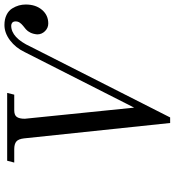

<svg xmlns="http://www.w3.org/2000/svg" viewBox="19 -783 782 860"><g transform="rotate(-90 410.0 -353.0)"><path d="M171.9 -680.2H111.8L120.1 -711.9H423.8L416 -680.2H346.2Q324.2 -680.2 316.2 -668.7Q308.1 -657.2 308.1 -632.8L357.9 -143.1L606.9 -633.8Q626 -673.8 659.2 -699Q692.4 -724.1 728 -724.1Q754.4 -724.1 773.4 -714.6Q792.5 -705.1 802 -689.7Q811.5 -674.3 815.7 -659.2Q819.8 -644 819.8 -628.9Q819.8 -584 795.9 -555.9Q772 -527.8 734.9 -527.8Q714.8 -527.8 700.4 -542.5Q686 -557.1 686 -577.1Q687.5 -594.7 693.8 -607.7Q700.2 -620.6 708.5 -627.7Q716.8 -634.8 724.9 -641.1Q732.9 -647.5 738.5 -655.5Q744.1 -663.6 744.1 -673.8Q744.1 -684.1 738.5 -689Q732.9 -693.8 725.1 -693.8Q670.9 -693.8 630.9 -606.9L314 18.1H289.1L220.2 -636.2Q217.3 -661.6 206.1 -670.9Q194.8 -680.2 171.9 -680.2Z"/></g></svg>

Font: Flanker Steampunk
Style: Italic
Weight: 400
Italic angle: -12°
Designer: Alexey Kryukov, Leonardo Di Lena
Foundry: Alexey Kryukov, Leonardo Di Lena
Version: 1.210